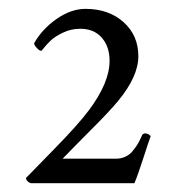

<svg xmlns="http://www.w3.org/2000/svg" viewBox="-20 -667 398 433"><path d="M39.1 -266.1Q43 -270.5 99.4 -327.9Q155.8 -385.3 180.2 -418Q227.1 -480.5 227.1 -529.8Q227.1 -562 209.5 -582Q191.9 -602.1 161.1 -602.1Q140.1 -602.1 122.3 -593.5Q104.5 -585 95.2 -576.4Q85.9 -567.9 74.2 -553.2Q71.3 -550.3 63.7 -558.1Q56.2 -565.9 57.1 -569.8Q75.2 -601.6 107.7 -624.3Q140.1 -647 172.9 -647Q225.1 -647 258.5 -617.2Q292 -587.4 292 -540Q292 -494.6 246.1 -439Q236.8 -427.7 221.2 -411.1Q205.6 -394.5 192.1 -381.1Q178.7 -367.7 156 -344.7Q133.3 -321.8 121.1 -309.1H241.2Q252.9 -309.1 262.5 -313.5Q272 -317.9 278.3 -325.4Q284.7 -333 288.8 -339.4Q293 -345.7 296.6 -353.8Q300.3 -361.8 300.8 -362.8Q301.8 -364.7 306.2 -366.2Q314.9 -366.2 319.8 -359.9Q315.4 -348.1 303.2 -310.3Q291 -272.5 283.2 -253.9H50.8Q46.4 -253.9 42 -258.5Q37.6 -263.2 39.1 -266.1Z"/></svg>

Font: Crimson
Style: Roman
Weight: 400
Version: Version 0.8